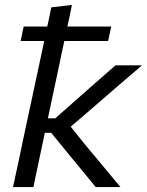

<svg xmlns="http://www.w3.org/2000/svg" viewBox="-20 -762 598 782"><path d="M33 0Q45 -55 56 -106.5Q67 -158 79.5 -218.5L138.5 -493.5Q144 -519.5 149.5 -545Q154.5 -570 160 -595H64L76.5 -654H172.5Q176.5 -673.5 181 -693L189 -732L273 -742L264 -698Q259 -676 254.5 -654H433L420.5 -595H242Q236.5 -570.5 231.2 -545.2Q226 -520 220.5 -493.5L175 -280H205L291 -356Q331 -391 371 -426.5Q411 -461.5 450.5 -496H558.5Q507.5 -452.5 457 -409Q406.5 -365 355.5 -321L268 -246L324.5 -175.5Q361 -131.5 398 -87.5Q434.5 -43.5 470.5 0H370L314 -68L258 -136L188.5 -221H162.5L159.5 -206Q147.5 -149.5 137.2 -101Q127 -52.5 116 0Z"/></svg>

Font: Heraclito
Style: Italic
Weight: 400
Italic angle: -12°
Designer: Kostas Bartsokas (font) & Cristiano Sobral (main changes)
Foundry: Kostas Bartsokas (font) & Cristiano Sobral (main changes)
Version: Version 1.00;July 8, 2020;FontCreator 13.0.0.2655 64-bit